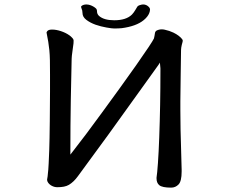

<svg xmlns="http://www.w3.org/2000/svg" viewBox="-20 -797 1040 866"><path d="M651.9 -765.1Q640.6 -776.9 626 -776.9Q619.6 -776.9 612.3 -774.4Q601.6 -771.5 598.6 -765.6L589.8 -751Q583.5 -740.2 575.2 -731.4Q549.3 -705.6 495.1 -705.6Q449.2 -705.6 426.8 -725.1Q417.5 -733.4 417.5 -746.1Q417.5 -750.5 416 -754.4Q415 -757.8 407.7 -763.2Q394 -772.9 379.4 -775.9Q374.5 -776.9 370.1 -776.9Q356 -776.9 347.7 -770Q345.7 -768.1 345.7 -765.6Q345.7 -763.2 347.2 -760.3Q352.1 -750 352.1 -738.3Q352.1 -720.7 369.4 -707.5Q386.7 -694.3 411.1 -685.5Q435.5 -677.2 460.2 -672.9Q484.9 -668.5 495.1 -668.5Q505.4 -668.5 513.2 -668.9Q521 -669.4 528.8 -669.9Q544.4 -671.9 559.1 -675.3Q617.2 -688.5 643.6 -721.7Q655.8 -736.8 656.7 -753.9Q656.7 -760.3 651.9 -765.1ZM793.5 -300.3V-339.8Q793.5 -364.7 794.9 -454.8Q796.4 -544.9 796.4 -559.8Q796.4 -574.7 797.4 -581.8Q798.3 -588.9 799.8 -594.2L802.7 -605Q804.2 -608.9 804.2 -615.2Q804.2 -616.7 801.8 -620.1Q789.1 -636.7 762.2 -649.9Q743.7 -658.7 722.7 -663.1Q715.8 -664.6 710 -664.6Q697.3 -664.6 686.5 -659.2Q679.7 -655.3 678.7 -646.5Q677.2 -634.8 674.3 -623.5Q666.5 -606 593.8 -502.4Q561 -455.6 521 -400.4L441.4 -291Q366.7 -188 297.4 -99.6V-112.3Q297.4 -231.9 299.3 -344.2Q302.2 -491.2 303.2 -532.2Q303.2 -538.6 304.2 -546.4Q305.7 -557.1 308.3 -577.4Q311 -597.7 311.5 -601.1Q312 -607.4 312 -614Q312 -620.6 303.7 -628.4Q300.3 -632.3 293 -637.7Q276.4 -649.4 254.9 -656.5Q233.4 -663.6 215.3 -663.6Q206.1 -663.6 201.4 -661.9Q196.8 -660.2 194.1 -657.5Q191.4 -654.8 189.9 -650.4Q199.2 -606 202.6 -570.8Q204.6 -550.3 205.1 -524.7Q205.6 -499 205.6 -460.9V-384.3Q205.6 -341.8 204.6 -251Q203.6 -160.2 202.1 -120.1Q200.7 -80.1 199.5 -59.6Q198.2 -39.1 197.8 -31.7Q197.3 -24.4 196.3 -17.6Q194.8 2 193.6 5.6Q192.4 9.3 192.4 13.2Q192.4 17.1 194.3 22Q197.3 28.8 203.6 34.2Q212.9 42.5 226.1 45.9Q232.4 47.4 238.3 47.4Q255.4 47.4 268.1 44.9Q280.8 42.5 291 36.6Q302.2 29.8 312.3 20Q322.3 10.3 331.5 -2.4Q392.1 -84.5 468.8 -189.9Q599.1 -371.1 624 -405.8Q687 -492.7 694.8 -504.4L701.2 -514.6Q703.6 -493.7 703.6 -488.8V-476.6Q703.6 -322.8 698.2 -176.8Q695.8 -110.4 692.4 -62Q689 -13.7 686 4.4Q686 5.9 686 7.3Q686 27.8 698.2 38.1Q711.4 49.3 752 49.3Q771.5 49.3 785.4 34.9Q799.3 20.5 799.3 -23.4V-32.7Q799.3 -38.1 798.8 -49.8Q798.3 -57.6 796.4 -138.7Q795.4 -162.6 794.4 -212.4Q793.5 -276.4 793.5 -300.3Z"/></svg>

Font: Bakudai
Style: Light
Weight: 300
Version: Version 1.48